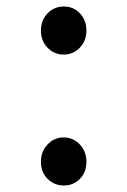

<svg xmlns="http://www.w3.org/2000/svg" viewBox="-20 -554 390 591"><path d="M225.5 -407Q205 -386 176 -386Q147 -386 126.5 -407Q106 -428 106 -460Q106 -492 126.5 -513Q147 -534 176.5 -534Q206 -534 226 -513Q246 -492 246 -460Q246 -428 225.5 -407ZM226 -3.5Q206 17 176.5 17Q147 17 126.5 -3.5Q106 -24 106 -56Q106 -88 126.5 -109.5Q147 -131 176 -131Q205 -131 225.5 -109.5Q246 -88 246 -56Q246 -24 226 -3.5Z"/></svg>

Font: LXGW ZhenKai
Style: Regular
Weight: 400
Designer: LXGW / Fontworks Inc.
Foundry: LXGW / Fontworks Inc.
Version: Version 0.800;June 8, 2025